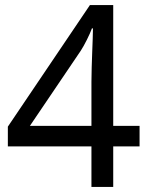

<svg xmlns="http://www.w3.org/2000/svg" viewBox="-20 -738 591 758"><path d="M341 -160H11V-238L335 -718H427V-241H531V-160H427V0H341ZM341 -241V-415Q341 -442 342 -472Q343 -502 344 -531Q345 -560 346 -585Q347 -610 347 -626H343Q336 -607 323 -581Q310 -555 299 -538L98 -241Z"/></svg>

Font: hexhindi15
Style: Regular
Weight: 400
Designer: Jelle Bosma - Monotype Design Team
Foundry: Monotype Imaging Inc.
Version: Version 2.006